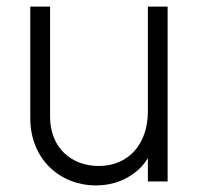

<svg xmlns="http://www.w3.org/2000/svg" viewBox="-20 -551 612 583"><path d="M271 12C313 12 349 1 380 -20C401 -34 417 -51 429 -71V0H489V-531H429V-212C429 -116 372 -47 280 -47C196 -47 132 -103 132 -197V-531H72V-192C72 -67 163 12 271 12Z"/></svg>

Font: Plus Jakarta Sans Light
Style: Regular
Weight: 300
Designer: Gumpita Rahayu
Foundry: Tokotype
Version: Version 2.071;gftools[0.9.30]